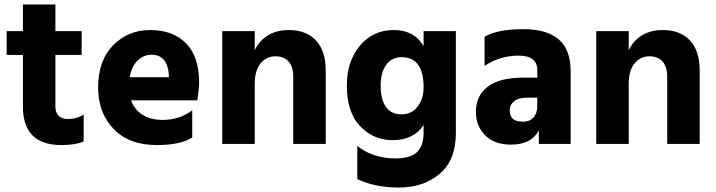

<svg xmlns="http://www.w3.org/2000/svg" viewBox="-20 -647 3220 863"><path d="M356 -11Q319 5 256 5Q83 5 83 -168V-400H10V-507H83V-627H229V-507H347V-400H229V-167Q229 -140 244.5 -126Q260 -112 285 -112Q325 -112 356 -132Z M844 -29Q792 5 685 5Q560 5 490.5 -67.5Q421 -140 421 -254Q421 -375 488.5 -443.5Q556 -512 655 -512Q757 -512 816 -452.5Q875 -393 875 -275Q875 -252 867 -196H569Q584 -154 621 -131Q658 -108 710 -108Q787 -108 844 -151ZM661 -401Q626 -401 599 -375.5Q572 -350 563 -300H739V-312Q732 -401 661 -401Z M1444 0H1298V-302Q1298 -347 1277 -370.5Q1256 -394 1218 -394Q1178 -394 1151.5 -362.5Q1125 -331 1125 -268V0H979V-507H1125V-421Q1144 -463 1183.5 -487.5Q1223 -512 1278 -512Q1356 -512 1400 -465.5Q1444 -419 1444 -329Z M2029 -49Q2029 73 1956 134.5Q1883 196 1773 196Q1666 196 1586 158V9Q1656 65 1758 65Q1824 65 1854 37Q1884 9 1884 -51V-85Q1840 -17 1744 -17Q1660 -17 1599.5 -79Q1539 -141 1539 -263Q1539 -371 1597.5 -441.5Q1656 -512 1751 -512Q1841 -512 1884 -440V-507H2029ZM1691 -262Q1691 -199 1715 -166Q1739 -133 1784 -133Q1831 -133 1857.5 -168.5Q1884 -204 1884 -254Q1884 -390 1785 -390Q1741 -390 1716 -356Q1691 -322 1691 -262Z M2330 -100Q2361 -100 2378 -119Q2395 -138 2395 -171V-208H2348Q2311 -208 2291 -192Q2271 -176 2271 -151Q2271 -100 2330 -100ZM2402 -62Q2370 3 2276 3Q2202 3 2160.5 -39Q2119 -81 2119 -144Q2119 -217 2172.5 -257.5Q2226 -298 2331 -298H2395V-333Q2395 -397 2310 -397Q2228 -397 2158 -351V-482Q2218 -516 2331 -516Q2439 -516 2492 -469.5Q2545 -423 2545 -325V0H2402Z M3125 0H2979V-302Q2979 -347 2958 -370.5Q2937 -394 2899 -394Q2859 -394 2832.5 -362.5Q2806 -331 2806 -268V0H2660V-507H2806V-421Q2825 -463 2864.5 -487.5Q2904 -512 2959 -512Q3037 -512 3081 -465.5Q3125 -419 3125 -329Z"/></svg>

Font: Hind Siliguri
Style: Bold
Weight: 700
Designer: Jyotish Sonowal
Foundry: Indian Type Foundry
Version: Version 1.001;PS 1.0;hotconv 1.0.86;makeotf.lib2.5.63406; tt